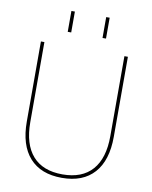

<svg xmlns="http://www.w3.org/2000/svg" viewBox="-100 -1004 862 1087"><g transform="rotate(10 331.0 -460.0)"><path d="M421 -810V-930H441V-810ZM221 -810V-930H241V-810ZM561 -730H581V-270Q581 -134 516.5 -62Q452 10 331 10Q210 10 145.5 -62Q81 -134 81 -270V-730H101V-270Q101 -143 159.5 -76.5Q218 -10 331 -10Q444 -10 502.5 -76.5Q561 -143 561 -270Z"/></g></svg>

Font: Mplus 1p Thin
Style: Regular
Weight: 250
Version: Version 1.061